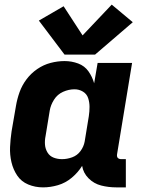

<svg xmlns="http://www.w3.org/2000/svg" viewBox="-20 -802 616 830"><path d="M166 8Q198 8 230.5 -1.5Q263 -11 290 -33.5Q317 -56 335 -85Q340 -54 363 -31Q386 -8 417.5 0Q449 8 483 8H524V-114H503Q498 -114 493 -116.5Q488 -119 486.5 -124Q485 -129 486 -135L551 -530H402L387 -442Q379 -470 362.5 -493.5Q346 -517 318 -527.5Q290 -538 259 -538Q229 -538 198.5 -530Q168 -522 141 -503.5Q114 -485 94.5 -459Q75 -433 64.5 -403.5Q54 -374 49 -344L30 -234Q25 -200 23.5 -166.5Q22 -133 29.5 -101Q37 -69 54.5 -43Q72 -17 102 -4.5Q132 8 166 8ZM248 -114Q229 -114 212 -120.5Q195 -127 185.5 -142.5Q176 -158 174.5 -176.5Q173 -195 177 -214L195 -324Q199 -348 213.5 -371Q228 -394 252.5 -405Q277 -416 302 -416Q322 -416 338.5 -406Q355 -396 361 -378Q367 -360 367 -340Q367 -320 364 -300L346 -190Q342 -168 328 -149Q314 -130 292 -122Q270 -114 248 -114ZM259 -566H391L554 -706L463 -782L337 -649L255 -775L148 -713Z"/></svg>

Font: Iosevka Sparkle Heavy
Style: Italic
Weight: 900
Italic angle: -9°
Designer: Belleve Invis
Foundry: Belleve Invis
Version: Version 4.5.0; ttfautohint (v1.8.3)